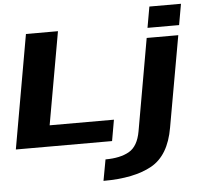

<svg xmlns="http://www.w3.org/2000/svg" viewBox="-63 -839 1187 1135"><g transform="rotate(-5 530.0 -271.5)"><path d="M5 0H576L598 -125H216.5L314 -675H124ZM505 230Q687 230 791.8 171.8Q896.5 113.5 924.5 -49.5L1020.5 -589.5H833L737 -44.5Q721.5 44 668.5 74.2Q615.5 104.5 528 104.5ZM865 -773 843 -648.5H1030.5L1052.5 -773Z"/></g></svg>

Font: Anybody Expanded
Style: Bold Italic
Weight: 700
Width: 7
Italic angle: -10°
Version: Version 1.113;gftools[0.9.25]